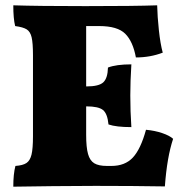

<svg xmlns="http://www.w3.org/2000/svg" viewBox="-20 -699 686 722"><path d="M631 -177Q608 -108 600 2Q482 0 339 0Q268 0 178 1Q88 2 30 3Q30 -45 38 -75Q66 -77 79.5 -86Q93 -95 98.5 -117.5Q104 -140 104 -187V-491Q104 -537 99 -558.5Q94 -580 80.5 -588.5Q67 -597 37 -601Q30 -629 30 -679Q123 -676 301 -676Q487 -676 571 -679Q572 -636 577.5 -585Q583 -534 592 -501Q545 -483 491 -483Q480 -543 451 -572Q422 -601 353 -601H304V-374H305Q352 -374 368.5 -389.5Q385 -405 386 -445Q417 -457 474 -457Q470 -393 470 -340Q470 -279 474 -221Q417 -221 388 -231Q384 -272 367 -285.5Q350 -299 305 -299H304V-192Q304 -145 311 -120Q318 -95 334.5 -85Q351 -75 382 -75H399Q450 -75 479.5 -106.5Q509 -138 529 -211Q562 -208 590 -198.5Q618 -189 631 -177Z"/></svg>

Font: Vollkorn SC Black
Style: Regular
Weight: 900
Designer: Friedrich Althausen
Foundry: Friedrich Althausen
Version: Version 4.015